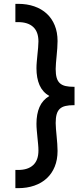

<svg xmlns="http://www.w3.org/2000/svg" viewBox="-20 -770 428 1000"><path d="M74.2 115.2Q125.5 115.2 152.8 89.8Q180.2 64.5 180.2 14.2Q180.2 -1 178.5 -18.6Q176.8 -36.1 175 -54.4Q173.3 -72.8 171.6 -90.8Q169.9 -108.9 169.9 -125Q169.9 -176.3 185.8 -212.6Q201.7 -249 236.8 -270Q201.7 -290.5 185.8 -326.9Q169.9 -363.3 169.9 -415Q169.9 -431.2 171.6 -449.2Q173.3 -467.3 175 -485.6Q176.8 -503.9 178.5 -521.5Q180.2 -539.1 180.2 -554.2Q180.2 -604.5 152.8 -629.6Q125.5 -654.8 74.2 -654.8H60.1V-750H74.2Q120.6 -750 158.7 -736.8Q196.8 -723.6 223.6 -698.7Q250.5 -673.8 265.1 -637.9Q279.8 -602.1 279.8 -556.2Q279.8 -538.6 278.3 -518.6Q276.9 -498.5 274.9 -478.8Q272.9 -459 271.5 -441.4Q270 -423.8 270 -411.1Q270 -383.3 275.1 -365.2Q280.3 -347.2 291.7 -336.7Q303.2 -326.2 321 -322Q338.9 -317.9 363.8 -317.9H368.2V-222.2H363.8Q338.9 -222.2 321 -218Q303.2 -213.9 291.7 -203.4Q280.3 -192.9 275.1 -174.8Q270 -156.7 270 -128.9Q270 -116.2 271.5 -98.4Q272.9 -80.6 274.9 -60.8Q276.9 -41 278.3 -21Q279.8 -1 279.8 16.1Q279.8 62 265.1 97.9Q250.5 133.8 223.6 158.7Q196.8 183.6 158.7 196.8Q120.6 210 74.2 210H60.1V115.2Z"/></svg>

Font: Aldrich
Style: Regular
Weight: 400
Designer: Matthew Desmond
Foundry: Matthew Desmond
Version: Version 1.001 2011